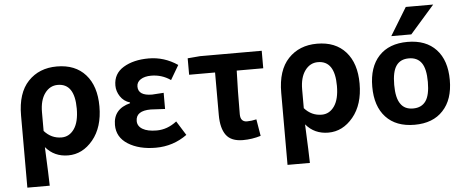

<svg xmlns="http://www.w3.org/2000/svg" viewBox="-58 -911 3042 1260"><g transform="rotate(-5 1463.0 -281.5)"><path d="M74.2 201.2V-273.4Q74.2 -421.9 146.5 -498Q218.8 -574.2 335.9 -574.2Q457 -574.2 524.4 -498.5Q591.8 -422.9 591.8 -289.1Q591.8 -151.4 523.4 -68.8Q455.1 13.7 360.4 13.7Q268.6 13.7 211.9 -53.7Q220.7 142.6 221.7 201.2ZM327.1 -107.4Q377.9 -107.4 410.2 -153.3Q442.4 -199.2 442.4 -287.1Q442.4 -453.1 331.1 -453.1Q279.3 -453.1 246.1 -407.7Q212.9 -362.3 212.9 -283.2V-160.2Q259.8 -107.4 327.1 -107.4Z M937.5 13.7Q827.1 13.7 754.9 -31.7Q682.6 -77.1 682.6 -158.2Q682.6 -263.7 793.9 -292V-296.9Q752.9 -309.6 730.5 -343.8Q708 -377.9 708 -416Q708 -494.1 774.4 -534.2Q840.8 -574.2 940.4 -574.2Q1043 -574.2 1130.9 -514.6L1075.2 -419.9Q1017.6 -460 947.3 -460Q904.3 -460 877.9 -442.9Q851.6 -425.8 851.6 -396.5Q851.6 -335.9 943.4 -335.9Q953.1 -335.9 1019.5 -340.8V-234.4Q939.5 -239.3 925.8 -239.3Q827.1 -239.3 827.1 -171.9Q827.1 -137.7 859.9 -118.2Q892.6 -98.6 953.1 -98.6Q1023.4 -98.6 1085 -146.5L1143.6 -52.7Q1051.8 13.7 937.5 13.7Z M1511.7 13.7Q1433.6 13.7 1400.4 -31.7Q1367.2 -77.1 1367.2 -164.1V-444.3H1196.3V-552.7L1278.3 -559.6H1684.6V-444.3H1509.8Q1504.9 -312.5 1504.9 -157.2Q1504.9 -106.4 1548.8 -106.4Q1578.1 -106.4 1610.4 -114.3L1628.9 -3.9Q1571.3 13.7 1511.7 13.7Z M1788.1 201.2V-273.4Q1788.1 -421.9 1860.4 -498Q1932.6 -574.2 2049.8 -574.2Q2170.9 -574.2 2238.3 -498.5Q2305.7 -422.9 2305.7 -289.1Q2305.7 -151.4 2237.3 -68.8Q2168.9 13.7 2074.2 13.7Q1982.4 13.7 1925.8 -53.7Q1934.6 142.6 1935.5 201.2ZM2041 -107.4Q2091.8 -107.4 2124 -153.3Q2156.2 -199.2 2156.2 -287.1Q2156.2 -453.1 2044.9 -453.1Q1993.2 -453.1 1960 -407.7Q1926.8 -362.3 1926.8 -283.2V-160.2Q1973.6 -107.4 2041 -107.4Z M2559.6 -134.8Q2585.9 -95.7 2641.6 -95.7Q2697.3 -95.7 2725.1 -134.8Q2752.9 -173.8 2752.9 -260.7Q2752.9 -347.7 2725.1 -386.7Q2697.3 -425.8 2641.6 -425.8Q2585.9 -425.8 2558.6 -386.7Q2531.2 -347.7 2531.2 -260.7Q2531.2 -173.8 2559.6 -134.8ZM2830.1 -60.5Q2763.7 11.7 2642.1 11.7Q2520.5 11.7 2453.6 -60.1Q2386.7 -131.8 2386.7 -261.2Q2386.7 -390.6 2453.6 -462.4Q2520.5 -534.2 2642.1 -534.2Q2763.7 -534.2 2830.6 -462.4Q2897.5 -390.6 2897.5 -261.2Q2897.5 -131.8 2830.1 -60.5ZM2832 -763.7 2671.9 -581.1H2540L2651.4 -763.7Z"/></g></svg>

Font: Nasu
Style: Bold
Weight: 700
Designer: Ryoko NISHIZUKA (kana &amp; ideographs); Paul D. Hunt (Latin, Greek &amp; Cyrillic); Wenlong ZHANG (bopomofo); Sandoll C
Version: Version 2014.1215